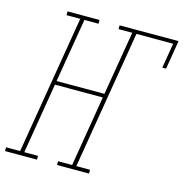

<svg xmlns="http://www.w3.org/2000/svg" viewBox="-142 -835 893 934"><g transform="rotate(15 304.5 -367.5)"><path d="M-34 0V-19H37L153 -716H84V-735H245V-716H174L120 -394H361L415 -716H346V-735H643L619 -590H600L621 -716H436L320 -19H389V0H228V-19H299L358 -375H117L58 -19H127V0Z"/></g></svg>

Font: Iosevka Slab Thin Extended
Style: Italic
Weight: 100
Width: 7
Italic angle: -9°
Monospace: yes
Designer: Belleve Invis
Foundry: Belleve Invis
Version: Version 11.1.0; ttfautohint (v1.8.3)